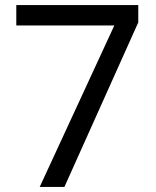

<svg xmlns="http://www.w3.org/2000/svg" viewBox="-20 -734 612 754"><path d="M136 0 429 -634H44V-714H523V-646L233 0Z"/></svg>

Font: Noto Sans Ugaritic
Style: Regular
Weight: 400
Designer: Monotype Design Team
Foundry: Monotype Imaging Inc.
Version: Version 2.001; ttfautohint (v1.8.4.7-5d5b)